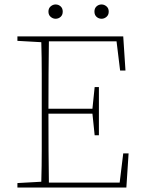

<svg xmlns="http://www.w3.org/2000/svg" viewBox="-20 -840 641 860"><path d="M58 -657V-677H532L542 -524H518L502 -655H199Q198 -584 197.5 -509.5Q197 -435 197 -353H394L404 -450H423V-234H404L394 -331H197Q197 -236 197.5 -163Q198 -90 199 -22H516L532 -153H556L546 0H58V-20L165 -26Q167 -97 167 -168Q167 -239 167 -310V-367Q167 -438 167 -509.5Q167 -581 165 -651ZM229 -756Q217 -756 207 -764.5Q197 -773 197 -788Q197 -803 207 -811.5Q217 -820 229 -820Q242 -820 251.5 -811.5Q261 -803 261 -788Q261 -773 251.5 -764.5Q242 -756 229 -756ZM435 -756Q422 -756 412.5 -764.5Q403 -773 403 -788Q403 -803 412.5 -811.5Q422 -820 435 -820Q447 -820 457 -811.5Q467 -803 467 -788Q467 -773 457 -764.5Q447 -756 435 -756Z"/></svg>

Font: Source Serif Pro ExtraLight
Style: Regular
Weight: 200
Designer: Frank Grießhammer
Foundry: Adobe Systems Incorporated
Version: Version 3.001;hotconv 1.0.111;makeotfexe 2.5.65597